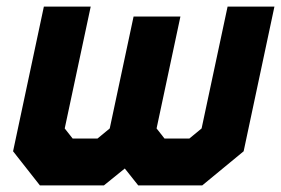

<svg xmlns="http://www.w3.org/2000/svg" viewBox="-20 -560 849 580"><path d="M112.5 -540H254L175.5 -172L199.5 -141.5H274.5L311.5 -172L383.5 -510H525L453 -172L477 -141.5H552L589 -172L667.5 -540H809L716 -103L591 0H397.5L357 -51L294 0H100.5L19.5 -103ZM167 -469 96.5 -139 150.5 -70H289L376.5 -142L433 -70H571.5L654.5 -139L725 -469H725.5L655 -139L571.5 -70H433L376 -142L439 -439H439.5L376.5 -142L289 -70H150.5L96 -139L166.5 -469Z"/></svg>

Font: Tourney Black
Style: Italic
Weight: 900
Italic angle: -12°
Version: Version 1.015